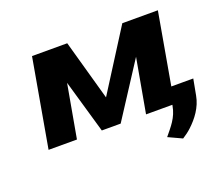

<svg xmlns="http://www.w3.org/2000/svg" viewBox="-119 -705 1252 1081"><g transform="rotate(-20 506.5 -164.5)"><path d="M477 -167 376 -528H165L72 0H242L299 -319L391 0H504L714 -324L656 0H826L919 -528H706ZM724 161 806 199C825 187 843 174 860 158C903 118 945 64 957 -3L975 -99H831L813 4C801 74 761 115 724 161Z"/></g></svg>

Font: Asimov
Style: XWidIt
Weight: 500
Designer: Google
Version: Version 2.000980; 2014